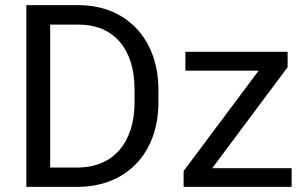

<svg xmlns="http://www.w3.org/2000/svg" viewBox="-20 -731 1194 751"><path d="M282.2 0C472.7 0 599.6 -129.9 599.6 -330.6V-379.9C599.6 -581.1 471.7 -710.9 287.6 -710.9H83V0ZM176.3 -634.8H287.6C424.3 -634.8 506.3 -540.5 506.3 -380.9V-330.6C506.3 -175.8 425.3 -75.7 282.2 -75.7H176.3ZM1120.6 -73.2H810.1L1105 -468.3V-528.3H705.1V-454.6H991.7L698.2 -62V0H1120.6Z"/></svg>

Font: Bert Sans
Style: Regular
Weight: 400
Designer: Christian Robertson (Google), Cristiano Sobral
Foundry: Google, Cristiano Sobral
Version: Version 3.101